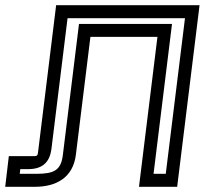

<svg xmlns="http://www.w3.org/2000/svg" viewBox="-44 -694 788 739"><path d="M70 -93H15H-10L-13 -68L-21 0L-24 25H1H90C172 25 237 -10 248 -98L304 -552H562L494 0L491 25H516H613H638L641 0L721 -649L724 -674H699H197H172L169 -649L104 -121C100 -90 104 -93 70 -93ZM64 -43C116 -43 147 -66 154 -121L216 -624H668L594 -25H547L615 -577L618 -602H593H285H260L257 -577L198 -98C191 -39 165 -25 96 -25H32L34 -43H64Z"/></svg>

Font: Gamestation Text Outline
Style: Italic
Weight: 400
Designer: Jonas Hecksher
Foundry: Jonas Hecksher, Playtypeª, e-types AS
Version: Version 1.003